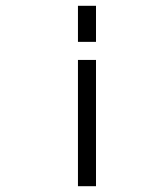

<svg xmlns="http://www.w3.org/2000/svg" viewBox="-20 -645 540 665"><path d="M250 -437.5V0H312.5V-437.5ZM250 -625Q250 -625 250 -500H312.5Q312.5 -500 312.5 -625Z"/></svg>

Font: BFUnifontExMono
Style: Regular
Weight: 500
Version: Version 15.0.06